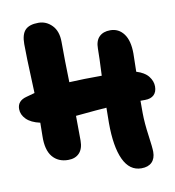

<svg xmlns="http://www.w3.org/2000/svg" viewBox="-90 -847 911 998"><g transform="rotate(-10 365.0 -348.0)"><path d="M209 -38.1Q156.2 -38.1 126.2 -74.2Q96.2 -110.4 98.1 -184.1Q99.1 -208 99.1 -253.9Q50.8 -264.6 26.9 -288.8Q2.9 -313 2.9 -342.8Q2.9 -386.2 51.8 -398.9Q93.3 -410.2 96.2 -411.1Q95.2 -441.4 93 -493.7Q90.8 -545.9 89.4 -588.1Q87.9 -630.4 87.9 -670.9Q87.9 -722.2 109.4 -744.6Q130.9 -767.1 179.2 -767.1Q220.7 -767.1 250.7 -736.1Q280.8 -705.1 280.8 -647.9Q280.8 -548.8 284.2 -435.1Q358.9 -439 456.1 -439Q460.9 -537.6 460.9 -581.1Q460.9 -622.6 481.9 -643.3Q502.9 -664.1 540 -664.1Q584.5 -664.1 611.3 -628.2Q638.2 -592.3 638.2 -523.9Q638.2 -496.6 636.2 -428.2Q679.7 -415 699.5 -389.6Q719.2 -364.3 719.2 -335.9Q719.2 -307.6 702.9 -291.7Q686.5 -275.9 655.8 -275.9H631.8V-210.9Q632.3 -157.2 641.6 -91.6Q650.9 -25.9 650.9 -2.9Q650.9 32.2 631.6 51.5Q612.3 70.8 576.2 70.8Q513.7 70.8 481.9 2.7Q450.2 -65.4 450.2 -190.9Q450.2 -245.1 451.2 -271Q415.5 -269 288.1 -256.8Q289.1 -216.8 289.1 -126Q289.1 -83 267.8 -60.5Q246.6 -38.1 209 -38.1Z"/></g></svg>

Font: Shantell Sans Irregular
Style: Regular
Weight: 800
Designer: Stephen Nixon, Anya Danilova, Shantell Martin
Foundry: Arrow Type
Version: Version 1.006;[9816181b4]